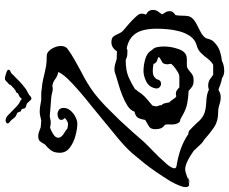

<svg xmlns="http://www.w3.org/2000/svg" viewBox="-102 -700 915 766"><g transform="rotate(-90 355.0 -316.5)"><path d="M455 121Q446 121 439 118.5Q432 116 426 112Q413 110 402.5 106Q392 102 381 98Q375 101 368 104Q361 107 351 107Q336 107 321.5 102Q307 97 293 97Q255 97 230 80Q205 63 181 41Q171 36 163 27Q155 18 146 9L144 7Q142 6 140 2L132 -4Q116 -15 101 -23Q86 -31 71 -34Q61 -36 46.5 -31.5Q32 -27 21 -22L33 -24Q11 -16 9 -16L8 -15Q7 -15 9 -16L14 -19L21 -22L5 -19Q-8 -18 -8 -33Q-8 -40 -5 -49Q-1 -61 5 -73.5Q11 -86 15 -93Q37 -128 53.5 -152Q70 -176 87.5 -198Q105 -220 128 -247Q142 -263 163 -282Q184 -301 209 -321Q234 -342 261.5 -364Q289 -386 315 -408Q367 -449 405.5 -485Q444 -521 451 -541Q437 -544 430 -548.5Q423 -553 416.5 -557.5Q410 -562 396 -565Q390 -563 386 -563Q377 -563 368 -565.5Q359 -568 350 -569Q328 -571 311.5 -572Q295 -573 275 -575Q268 -574 261.5 -572.5Q255 -571 248 -571Q243 -571 238.5 -572Q234 -573 230 -574Q217 -570 203 -561Q189 -552 189 -541Q189 -531 201 -522Q206 -518 213 -514Q220 -510 225 -505Q237 -502 245 -502Q248 -502 255 -505.5Q262 -509 268 -515Q260 -522 260 -529Q260 -536 267 -540Q274 -544 283 -544Q292 -544 300 -538.5Q308 -533 308 -519Q308 -505 297.5 -492.5Q287 -480 272 -472.5Q257 -465 245 -465Q226 -465 198.5 -472Q171 -479 150 -494.5Q129 -510 129 -535Q129 -557 139 -570.5Q149 -584 162 -594Q168 -605 174 -613Q180 -621 195 -621Q205 -621 213.5 -617.5Q222 -614 231 -611Q238 -610 244.5 -610Q251 -610 258 -609Q267 -611 275.5 -613Q284 -615 293 -615Q305 -615 316.5 -613Q328 -611 339 -609Q350 -609 361.5 -609Q373 -609 384 -607Q407 -605 421.5 -601.5Q436 -598 449 -595Q461 -592 476 -589.5Q491 -587 516 -587Q531 -587 543 -568.5Q555 -550 555 -530Q555 -514 545 -505Q523 -489 500 -476Q477 -463 453 -450Q431 -439 410 -426.5Q389 -414 366 -397Q339 -376 312 -349.5Q285 -323 259 -296Q234 -269 211.5 -244Q189 -219 173 -200Q157 -183 133.5 -160.5Q110 -138 92 -117Q82 -107 76 -98Q70 -89 68 -83Q67 -81 67 -78Q67 -70 78 -69Q114 -63 145 -52Q176 -41 204 -22Q213 -22 219 -17Q228 -9 235 -1.5Q242 6 249 13L251 15Q253 17 254 19Q266 32 281 39.5Q296 47 325 49Q348 50 359.5 52.5Q371 55 381 60Q389 57 396 57Q412 57 422 64Q432 71 440 77H480Q494 69 504 55.5Q514 42 526.5 29Q539 16 558 11Q580 5 593.5 -14Q607 -33 613.5 -57.5Q620 -82 622 -106Q624 -130 624 -147Q624 -204 605 -232Q586 -260 546 -268Q540 -265 535 -265Q526 -265 517.5 -266Q509 -267 502 -271L500 -272Q457 -272 431 -260.5Q405 -249 383 -235Q380 -229 374 -223Q361 -203 348.5 -192Q336 -181 317 -165L314 -149Q316 -143 317.5 -138.5Q319 -134 319 -129Q324 -125 326 -118Q328 -111 329 -104L330 -98Q335 -94 339.5 -87Q344 -80 348 -75Q352 -71 355 -70Q361 -72 364 -72Q372 -72 378.5 -67.5Q385 -63 390 -58H432Q441 -58 452.5 -65Q464 -72 473.5 -80Q483 -88 484 -92Q484 -95 483 -98Q482 -101 482 -105Q482 -122 491 -126.5Q500 -131 510 -138V-142Q506 -144 502.5 -145Q499 -146 496 -147Q484 -153 484 -161Q468 -164 455 -164Q440 -164 432 -158Q424 -152 422 -147Q419 -131 404 -131Q397 -131 390.5 -137Q384 -143 386 -153Q391 -179 413.5 -190Q436 -201 455 -201Q478 -201 503 -194Q528 -187 539 -167L542 -164Q548 -158 550.5 -146Q553 -134 553 -119Q553 -91 543 -62Q533 -33 512 -29Q508 -28 504 -28Q500 -28 495 -28H479Q468 -28 460.5 -21.5Q453 -15 443.5 -8Q434 -1 417 -1Q402 -1 393 -7Q384 -13 376 -21Q351 -22 326.5 -26.5Q302 -31 277 -46Q265 -54 256.5 -55Q248 -56 243 -75Q241 -86 242 -95.5Q243 -105 241 -115Q230 -123 226.5 -132Q223 -141 223 -154Q223 -172 234 -179Q245 -186 258 -193L260 -194Q264 -217 270 -225Q276 -233 293 -237Q299 -254 317.5 -265.5Q336 -277 359 -286Q382 -295 403.5 -301Q425 -307 437 -311Q442 -313 448.5 -315Q455 -317 462 -317Q473 -317 483 -314Q493 -311 503 -308Q511 -308 518.5 -307.5Q526 -307 533 -307H534Q540 -317 549 -323Q558 -329 570 -329Q588 -329 594 -319.5Q600 -310 605.5 -297.5Q611 -285 626 -274Q630 -271 643 -259.5Q656 -248 668 -235.5Q680 -223 682 -218Q684 -215 684 -207Q684 -203 683 -199Q682 -195 680 -191Q699 -182 699 -163Q699 -148 688 -137L685 -132Q682 -130 682 -128.5Q682 -127 682 -125Q687 -118 690.5 -111.5Q694 -105 694 -97Q694 -88 689 -82.5Q684 -77 678 -73Q677 -66 676.5 -59.5Q676 -53 676 -48Q676 -35 674.5 -24.5Q673 -14 663.5 -4Q654 6 628 18Q603 30 594.5 38Q586 46 584.5 53Q583 60 579.5 68.5Q576 77 561 89Q549 99 531.5 104.5Q514 110 495 112Q488 116 478 118.5Q468 121 455 121ZM344 -648Q342 -648 334 -657Q326 -666 324 -667Q313 -669 309 -672Q305 -675 304 -684Q304 -686 300.5 -688Q297 -690 294 -691L290 -702Q289 -705 281.5 -707.5Q274 -710 269 -716Q261 -726 259.5 -728Q258 -730 257 -730.5Q256 -731 249 -737Q246 -740 246 -743Q246 -747 251 -749.5Q256 -752 261 -751Q269 -750 275.5 -744.5Q282 -739 303 -718Q306 -715 311.5 -709.5Q317 -704 320 -702L327 -697Q329 -696 334 -693.5Q339 -691 344 -686Q350 -695 357 -697.5Q364 -700 367 -703Q369 -709 372 -710Q375 -711 379 -712Q379 -712 379.5 -712.5Q380 -713 380 -714Q381 -716 383 -716Q385 -716 387 -719Q391 -724 394.5 -726Q398 -728 401 -735Q403 -739 405 -740Q407 -741 410 -744Q412 -747 416.5 -750.5Q421 -754 425 -754Q431 -754 446.5 -749Q462 -744 460 -739Q460 -735 458 -734Q447 -730 443.5 -725.5Q440 -721 431 -713Q421 -703 413 -695Q405 -687 383 -670Q381 -669 374.5 -665.5Q368 -662 363 -659Q359 -657 357 -654.5Q355 -652 351 -650Q347 -648 344 -648Z"/></g></svg>

Font: Are You Serious
Style: Regular
Weight: 400
Designer: Robert E. Leuschke
Foundry: Robert E. Leuschke
Version: Version 1.100